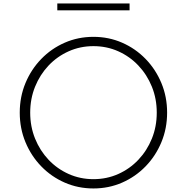

<svg xmlns="http://www.w3.org/2000/svg" viewBox="-20 -1048 1056 1084"><path d="M507.5 16Q421 16 345.5 -17Q270 -50 213 -108.8Q156 -167.5 123.8 -245.2Q91.5 -323 91.5 -412Q91.5 -501.5 123.8 -579Q156 -656.5 213 -715.2Q270 -774 345.5 -807Q421 -840 507.5 -840Q594 -840 669.5 -807Q745 -774 802 -715.2Q859 -656.5 891.2 -579Q923.5 -501.5 923.5 -412Q923.5 -323 891.2 -245.2Q859 -167.5 802 -108.8Q745 -50 669.5 -17Q594 16 507.5 16ZM507.5 -36.5Q582.5 -36.5 647.5 -65.5Q712.5 -94.5 761.2 -146Q810 -197.5 837.5 -265.5Q865 -333.5 865 -412Q865 -490.5 837.5 -558.5Q810 -626.5 761.2 -678Q712.5 -729.5 647.5 -758.5Q582.5 -787.5 507.5 -787.5Q433 -787.5 368 -758.5Q303 -729.5 254.2 -678Q205.5 -626.5 178 -558.5Q150.5 -490.5 150.5 -412Q150.5 -333.5 178 -265.5Q205.5 -197.5 254.2 -146Q303 -94.5 368 -65.5Q433 -36.5 507.5 -36.5ZM303.5 -989.5V-1028.5H711.5V-989.5Z"/></svg>

Font: Spartan Thin Light
Style: Regular
Weight: 300
Version: Version 1.004